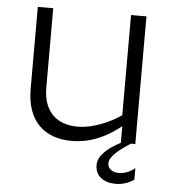

<svg xmlns="http://www.w3.org/2000/svg" viewBox="-51 -577 706 794"><g transform="rotate(5 302.0 -179.5)"><path d="M280 -51C197 -51 138 -98 138 -201V-530H74V-190C74 -54 150 10 261 10C351 10 419 -32 465 -69V0C410 29 373 62 373 100C373 147 409 171 459 171C489 171 516 160 534 147V99C513 117 489 125 466 125C441 125 421 111 421 89C421 61 457 32 507 0H525V-530H461V-114C421 -87 352 -51 280 -51Z"/></g></svg>

Font: Roundo
Style: Regular
Weight: 400
Designer: Shiva Nallaperumal
Foundry: Indian Type Foundry
Version: Version 2.000